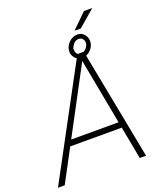

<svg xmlns="http://www.w3.org/2000/svg" viewBox="-203 -1043 960 1147"><g transform="rotate(-20 276.5 -469.5)"><path d="M368.7 -679.7 6.8 0H-36.1L345.7 -710.4H378.9ZM483.9 0 355.5 -681.6 356 -710.9H386.7L523.9 0ZM463.9 -243.7 458.5 -207H104.5L109.9 -243.7ZM377.9 -847.7 470.7 -939H523.9L417 -847.2ZM306.2 -749Q309.6 -777.3 332.3 -798.8Q355 -820.3 384.3 -820.8Q412.6 -821.3 429.9 -799.1Q447.3 -776.9 443.8 -749.5Q440.4 -721.7 418.2 -700.7Q396 -679.7 367.2 -679.2Q338.9 -679.2 320.8 -700Q302.7 -720.7 306.2 -749ZM334 -748.5Q334 -732.4 340.6 -719.7Q347.2 -707 366.7 -707Q384.3 -706.5 398.2 -719.7Q412.1 -732.9 416 -750Q418.9 -766.1 410.4 -779.5Q401.9 -793 384.8 -793Q364.7 -793.5 352.3 -779.5Q339.8 -765.6 334 -748.5Z"/></g></svg>

Font: Roboto ExtraLight
Style: Italic
Weight: 250
Designer: Christian Robertson
Foundry: Google
Version: Version 3.009; 2024